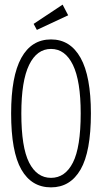

<svg xmlns="http://www.w3.org/2000/svg" viewBox="-20 -797 440 828"><path d="M200 11Q116 11 72 -66Q28 -143 28 -308Q28 -468 72 -547.5Q116 -627 200 -627Q283 -627 327.5 -547.5Q372 -468 372 -308Q372 -143 327.5 -66Q283 11 200 11ZM200 -30Q261 -30 294.5 -96Q328 -162 328 -308Q328 -448 294.5 -517Q261 -586 200 -586Q139 -586 105.5 -517Q72 -448 72 -308Q72 -162 105.5 -96Q139 -30 200 -30ZM139 -668 125 -694 250 -777 274 -731Z"/></svg>

Font: Inconsolata Condensed Light
Style: Regular
Weight: 300
Width: 3
Monospace: yes
Designer: Raph Levien, Cyreal, Brenton Simpson
Foundry: Raph Levien, Cyreal, Google
Version: Version 3.001; ttfautohint (v1.8.2.53-6de2)